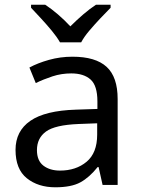

<svg xmlns="http://www.w3.org/2000/svg" viewBox="-20 -786 601 816"><path d="M288 -545Q386 -545 433 -502Q480 -459 480 -365V0H416L399 -76H395Q360 -32 321.5 -11Q283 10 215 10Q142 10 94 -28.5Q46 -67 46 -149Q46 -229 109 -272.5Q172 -316 303 -320L394 -323V-355Q394 -422 365 -448Q336 -474 283 -474Q241 -474 203 -461.5Q165 -449 132 -433L105 -499Q140 -518 188 -531.5Q236 -545 288 -545ZM314 -259Q214 -255 175.5 -227Q137 -199 137 -148Q137 -103 164.5 -82Q192 -61 235 -61Q303 -61 348 -98.5Q393 -136 393 -214V-262ZM235 -606Q222 -629 200 -655.5Q178 -682 154 -708Q130 -734 112 -753V-766H172Q198 -749 226 -725Q254 -701 279 -674Q306 -701 334 -725Q362 -749 388 -766H450V-753Q431 -734 406.5 -708Q382 -682 359.5 -655.5Q337 -629 325 -606Z"/></svg>

Font: Noto Sans Mende Kikakui
Style: Regular
Weight: 400
Designer: Monotype Design Team
Foundry: Monotype Imaging Inc.
Version: Version 2.003; ttfautohint (v1.8.4.7-5d5b)